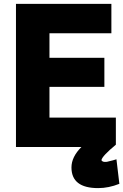

<svg xmlns="http://www.w3.org/2000/svg" viewBox="-20 -734 633 986"><path d="M398 21H361H62V-714H552V-563H234V-437H516V-288H234V-130H575V9Q505 67 501 88Q505 100 529 97Q532 96 541 94Q550 92 559.5 89.5Q569 87 578 84L593 210Q538 232 484 232Q347 232 347 126Q347 72 398 21Z"/></svg>

Font: Repo
Style: ExtraBold
Weight: 800
Designer: Stefan Peev
Foundry: Context Ltd
Version: Version 001.000